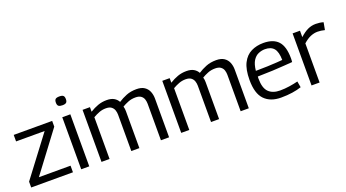

<svg xmlns="http://www.w3.org/2000/svg" viewBox="-55 -1292 3347 1858"><g transform="rotate(-20 1618.0 -362.5)"><path d="M27 0V-60L336 -469H42V-536H438V-477L131 -68H457V0Z M584 -644Q556 -644 544 -654Q532 -664 532 -689Q532 -715 543.5 -725Q555 -735 584 -735Q612 -735 623.5 -725Q635 -715 635 -689Q635 -664 623.5 -654Q612 -644 584 -644ZM542 0V-536H625V0Z M751 0V-536H827V-489Q869 -515 911 -530Q953 -545 1001 -545Q1047 -545 1075.5 -528.5Q1104 -512 1119 -484Q1157 -509 1203 -527.5Q1249 -546 1308 -546Q1359 -546 1389.5 -525.5Q1420 -505 1433.5 -471.5Q1447 -438 1447 -399V0H1363V-376Q1363 -399 1356 -421.5Q1349 -444 1329 -459Q1309 -474 1272 -474Q1230 -474 1195.5 -460Q1161 -446 1134 -430Q1138 -418 1139.5 -405Q1141 -392 1141 -380V0H1058V-374Q1058 -398 1050.5 -420.5Q1043 -443 1023.5 -458Q1004 -473 967 -473Q931 -473 899 -461Q867 -449 834 -430V0Z M1572 0V-536H1648V-489Q1690 -515 1732 -530Q1774 -545 1822 -545Q1868 -545 1896.5 -528.5Q1925 -512 1940 -484Q1978 -509 2024 -527.5Q2070 -546 2129 -546Q2180 -546 2210.5 -525.5Q2241 -505 2254.5 -471.5Q2268 -438 2268 -399V0H2184V-376Q2184 -399 2177 -421.5Q2170 -444 2150 -459Q2130 -474 2093 -474Q2051 -474 2016.5 -460Q1982 -446 1955 -430Q1959 -418 1960.5 -405Q1962 -392 1962 -380V0H1879V-374Q1879 -398 1871.5 -420.5Q1864 -443 1844.5 -458Q1825 -473 1788 -473Q1752 -473 1720 -461Q1688 -449 1655 -430V0Z M2599 10Q2489 10 2428.5 -52.5Q2368 -115 2368 -254Q2368 -363 2400.5 -427Q2433 -491 2489 -518.5Q2545 -546 2615 -546Q2717 -546 2767 -491.5Q2817 -437 2817 -315Q2817 -308 2816.5 -297.5Q2816 -287 2815 -277Q2787 -275 2734 -271Q2681 -267 2609.5 -263.5Q2538 -260 2455 -259Q2454 -250 2454 -238Q2454 -140 2495.5 -99Q2537 -58 2613 -58Q2661 -58 2710 -65.5Q2759 -73 2798 -83L2809 -20Q2768 -6 2714.5 2Q2661 10 2599 10ZM2456 -317Q2520 -317 2577 -319.5Q2634 -322 2675 -324.5Q2716 -327 2732 -329Q2731 -412 2701 -448Q2671 -484 2609 -484Q2575 -484 2542 -470Q2509 -456 2486 -420Q2463 -384 2456 -317Z M2990 -536V-470Q3034 -510 3072.5 -528Q3111 -546 3155 -546Q3197 -546 3233 -535L3219 -459Q3180 -469 3145 -469Q3110 -469 3073.5 -454Q3037 -439 2997 -403V0H2914V-536Z"/></g></svg>

Font: Georama
Style: Regular
Weight: 400
Designer: Jean-Baptiste Levee
Foundry: Production Type
Version: Version 1.000